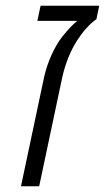

<svg xmlns="http://www.w3.org/2000/svg" viewBox="-20 -650 366 670"><path d="M53.2 0 133.8 -380.4Q143.1 -421.4 159.9 -458.5Q176.8 -495.6 196.8 -521.5Q227.1 -559.1 249.5 -577.1H110.4L121.6 -629.9H326.2L316.4 -583Q298.8 -570.8 281.2 -551.3Q263.7 -531.7 248 -507.3Q232.4 -482.4 220.2 -453.1Q206.1 -419.4 197.3 -380.4L116.7 0Z"/></svg>

Font: Open Sans Light
Style: Italic
Weight: 300
Italic angle: -12°
Designer: Monotype Design Team
Foundry: Monotype Imaging Inc.
Version: Version 3.003; ttfautohint (v1.8.4)